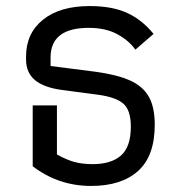

<svg xmlns="http://www.w3.org/2000/svg" viewBox="-20 -602 585 634"><path d="M88 -53V-254H168V-92Q198 -75 224.5 -67.5Q251 -60 286 -60Q347 -60 379.5 -88.5Q412 -117 412 -184Q412 -238 387.5 -259.5Q363 -281 305 -289L184 -305Q125 -313 95.5 -337.5Q66 -362 66 -406V-415Q66 -492 122 -537Q178 -582 276 -582Q351 -582 400.5 -559Q450 -536 487 -490L427 -438Q406 -468 367.5 -489Q329 -510 273 -510Q147 -510 147 -412V-384L296 -365Q368 -355 410 -336Q452 -317 471.5 -282.5Q491 -248 491 -190Q491 -87 436 -37.5Q381 12 281 12Q173 12 88 -53Z"/></svg>

Font: Anuphan
Style: Regular
Weight: 400
Designer: Cadson Demak
Version: Version 3.001;July 28, 2024;FontCreator 15.0.0.2974 64-bit